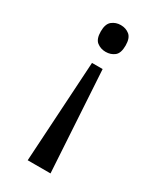

<svg xmlns="http://www.w3.org/2000/svg" viewBox="-182 -589 687 826"><g transform="rotate(30 162.0 -176.0)"><path d="M188.5 -325.2 218.8 175.8H105.5L135.7 -325.2ZM162.1 -528.3Q187.5 -528.3 205.6 -513.7Q223.6 -499 223.6 -461.9Q223.6 -423.8 205.6 -409.7Q187.5 -395.5 162.1 -395.5Q137.7 -395.5 119.1 -409.7Q100.6 -423.8 100.6 -461.9Q100.6 -499 119.1 -513.7Q137.7 -528.3 162.1 -528.3Z"/></g></svg>

Font: Noto Serif Todhri
Style: Regular
Weight: 400
Designer: Mikhail Merkuryev
Version: Version 1.000; ttfautohint (v1.8.4.7-5d5b)